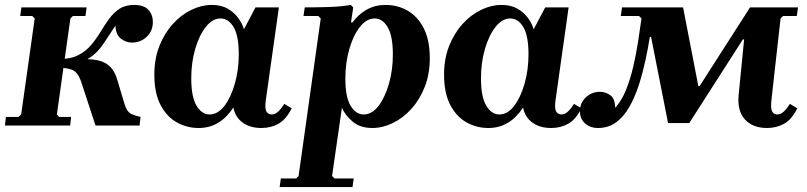

<svg xmlns="http://www.w3.org/2000/svg" viewBox="-53 -510 3278 780"><path d="M178 -45 187 -35H236L232 0H-33L-29 -35H22L33 -45L88 -435L78 -445H29L34 -480H299L294 -445H243L233 -435ZM335 0 278 -174Q264 -217 240.5 -226Q217 -235 183 -235L188 -270H290Q326 -270 352 -263Q378 -256 396 -237.5Q414 -219 424 -184L453 -87Q463 -55 480.5 -47Q498 -39 518 -35L514 0ZM492 -490Q532 -490 550 -470Q568 -450 568 -421Q568 -384 543 -360.5Q518 -337 483 -337Q458 -337 437.5 -353.5Q417 -370 416 -406Q399 -381 384.5 -358Q370 -335 354 -314.5Q338 -294 316 -278.5Q294 -263 262 -254.5Q230 -246 184 -246L188 -270Q234 -270 265 -286Q296 -302 317 -327Q338 -352 355 -380Q372 -408 390 -433Q408 -458 432 -474Q456 -490 492 -490Z M574 -207Q574 -271 594.5 -323Q615 -375 649 -412.5Q683 -450 724.5 -470Q766 -490 807 -490Q846 -490 872.5 -474.5Q899 -459 915.5 -436Q932 -413 938 -391L985 -480H1080L1027 -104Q1022 -69 1029.5 -57Q1037 -45 1050 -45Q1065 -45 1077.5 -57Q1090 -69 1102 -88L1132 -70Q1109 -24 1078 -7Q1047 10 1009 10Q964 10 933.5 -11.5Q903 -33 895 -73Q868 -32 833 -11Q798 10 754 10Q706 10 665 -13Q624 -36 599 -84Q574 -132 574 -207ZM724 -192Q724 -116 745.5 -80.5Q767 -45 798 -45Q832 -45 858.5 -79.5Q885 -114 901 -170Q917 -226 917 -289Q917 -365 896 -400Q875 -435 843 -435Q810 -435 783 -400.5Q756 -366 740 -311Q724 -256 724 -192Z M1083 250 1088 215H1150L1160 205L1250 -435L1240 -445H1180L1185 -480Q1232 -480 1282 -481.5Q1332 -483 1372 -490L1382 -480L1373 -419H1379Q1403 -452 1437 -471Q1471 -490 1513 -490Q1562 -490 1602.5 -467Q1643 -444 1668 -396Q1693 -348 1693 -273Q1693 -209 1672.5 -157Q1652 -105 1618 -67.5Q1584 -30 1542.5 -10Q1501 10 1460 10Q1410 10 1379.5 -16Q1349 -42 1336 -72L1296 205L1306 215H1384L1379 250ZM1350 -191Q1350 -115 1371.5 -80Q1393 -45 1424 -45Q1458 -45 1484.5 -79.5Q1511 -114 1527 -169.5Q1543 -225 1543 -288Q1543 -364 1522 -399.5Q1501 -435 1469 -435Q1436 -435 1409 -400.5Q1382 -366 1366 -310.5Q1350 -255 1350 -191Z M1751 -207Q1751 -271 1771.5 -323Q1792 -375 1826 -412.5Q1860 -450 1901.5 -470Q1943 -490 1984 -490Q2023 -490 2049.5 -474.5Q2076 -459 2092.5 -436Q2109 -413 2115 -391L2162 -480H2257L2204 -104Q2199 -69 2206.5 -57Q2214 -45 2227 -45Q2242 -45 2254.5 -57Q2267 -69 2279 -88L2309 -70Q2286 -24 2255 -7Q2224 10 2186 10Q2141 10 2110.5 -11.5Q2080 -33 2072 -73Q2045 -32 2010 -11Q1975 10 1931 10Q1883 10 1842 -13Q1801 -36 1776 -84Q1751 -132 1751 -207ZM1901 -192Q1901 -116 1922.5 -80.5Q1944 -45 1975 -45Q2009 -45 2035.5 -79.5Q2062 -114 2078 -170Q2094 -226 2094 -289Q2094 -365 2073 -400Q2052 -435 2020 -435Q1987 -435 1960 -400.5Q1933 -366 1917 -311Q1901 -256 1901 -192Z M2376 10Q2345 10 2324 -8.5Q2303 -27 2303 -58Q2303 -92 2327 -114.5Q2351 -137 2385 -137Q2407 -137 2426.5 -123Q2446 -109 2446 -72Q2472 -100 2489.5 -143Q2507 -186 2519 -237Q2531 -288 2539 -339.5Q2547 -391 2553 -435L2543 -445H2469L2474 -480H2722L2784 -160H2789L2994 -480H3189L3184 -445H3128L3118 -435L3081 -104Q3077 -69 3084 -57Q3091 -45 3104 -45Q3119 -45 3131.5 -57Q3144 -69 3156 -88L3186 -70Q3163 -24 3132 -7Q3101 10 3063 10Q3005 10 2973 -25Q2941 -60 2948 -127L2970 -350H2965L2747 -10H2661L2592 -360H2587Q2580 -315 2569 -264.5Q2558 -214 2542.5 -165.5Q2527 -117 2504.5 -77Q2482 -37 2450.5 -13.5Q2419 10 2376 10Z"/></svg>

Font: Brygada 1918
Style: Bold Italic
Weight: 700
Italic angle: -8°
Designer: Mateusz Machalski | Borys Kosmynka | Przemek Hoffer
Foundry: NIEPODLEGLA 2018
Version: Version 3.006